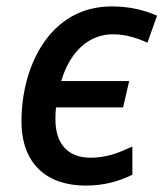

<svg xmlns="http://www.w3.org/2000/svg" viewBox="-20 -569 510 599"><path d="M247 10C306 10 353 -4 393 -24V-112C350 -92 313 -77 262 -77C189 -77 153 -124 153 -195C153 -209 153 -221 155 -234H364L383 -316H171C200 -414 262 -462 332 -462C375 -462 410 -449 440 -436L470 -520C430 -538 382 -549 329 -549C133 -549 47 -359 47 -191C47 -54 130 10 247 10Z"/></svg>

Font: Noto Sans Medium
Style: Italic
Weight: 500
Italic angle: -12°
Designer: Monotype Design Team
Foundry: Monotype Imaging Inc.
Version: Version 2.013